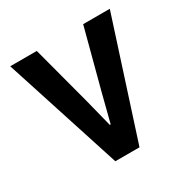

<svg xmlns="http://www.w3.org/2000/svg" viewBox="-128 -643 738 756"><g transform="rotate(-30 241.0 -265.5)"><path d="M186 0 14.6 -530.8H135.3L206.5 -262.7L238.8 -134.8H242.7L275.4 -262.7L346.2 -530.8H467.3L295.9 0Z"/></g></svg>

Font: Reddit Sans Condensed SemiBold
Style: Regular
Weight: 600
Designer: Stephen Hutchings
Foundry: Reddit
Version: Version 1.014